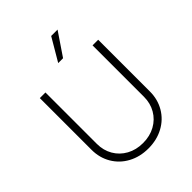

<svg xmlns="http://www.w3.org/2000/svg" viewBox="-260 -1076 1227 1227"><g transform="rotate(-45 353.5 -463.0)"><path d="M617.2 -707V-239.3Q617.2 -168 583.5 -110.6Q549.8 -53.2 489.7 -20.8Q429.7 11.7 353.5 11.7Q277.3 11.7 217.3 -20.8Q157.2 -53.2 123.5 -110.6Q89.8 -168 89.8 -239.3V-707H140.6V-242.2Q140.6 -183.6 167.7 -137Q194.8 -90.3 243.2 -63.7Q291.5 -37.1 353.5 -37.1Q415.5 -37.1 463.9 -63.7Q512.2 -90.3 539.3 -137Q566.4 -183.6 566.4 -242.2V-707ZM421.9 -936.5H479.5L375 -782.2H331.1Z"/></g></svg>

Font: Pretendard Std ExtraLight
Style: Regular
Weight: 200
Designer: Base glyphs from Inter by Rasmus Andersson; Hangeul glyphs from Noto Sans CJK(Source Han Sans) by Jang Soo-young and Kan
Foundry: Kil Hyung-jin
Version: Version 1.309